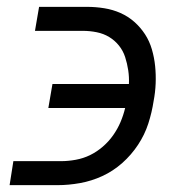

<svg xmlns="http://www.w3.org/2000/svg" viewBox="-20 -540 540 560"><path d="M8 0 19 -70H159Q179 -70 201 -74Q223 -78 242.5 -87.5Q262 -97 279.5 -112Q297 -127 310 -145.5Q323 -164 331.5 -184Q340 -204 345 -225H121L133 -295H356Q357 -315 354 -335Q351 -355 345 -373.5Q339 -392 327 -407Q315 -422 298.5 -432Q282 -442 262 -446Q242 -450 222 -450H82L94 -520H234Q259 -520 284 -516Q309 -512 331.5 -502Q354 -492 372 -476Q390 -460 403 -440Q416 -420 423 -396Q430 -372 432.5 -347Q435 -322 434 -296.5Q433 -271 428 -245Q423 -212 412.5 -179.5Q402 -147 382.5 -117.5Q363 -88 336.5 -64.5Q310 -41 278.5 -26.5Q247 -12 213.5 -6Q180 0 148 0Z"/></svg>

Font: Iosevka Curly
Style: Italic
Weight: 400
Italic angle: -9°
Monospace: yes
Designer: Belleve Invis
Foundry: Belleve Invis
Version: Version 22.1.2; ttfautohint (v1.8.4)